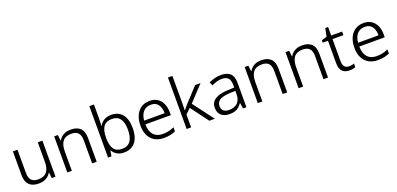

<svg xmlns="http://www.w3.org/2000/svg" viewBox="9 -1707 5507 2665"><g transform="rotate(-20 2763.0 -375.0)"><path d="M516 -533V0H461L451 -84H447Q432 -56 406 -34.5Q380 -13 346 -1.5Q312 10 270 10Q208 10 165.5 -11Q123 -32 101.5 -75Q80 -118 80 -184V-533H148V-189Q148 -117 180.5 -82Q213 -47 279 -47Q367 -47 407.5 -97.5Q448 -148 448 -247V-533Z M935 -543Q1027 -543 1075.5 -496.5Q1124 -450 1124 -348V0H1057V-344Q1057 -416 1024.5 -451Q992 -486 926 -486Q838 -486 797.5 -435.5Q757 -385 757 -286V0H690V-533H744L754 -448H758Q774 -477 799.5 -498.5Q825 -520 859 -531.5Q893 -543 935 -543Z M1360 -558Q1360 -528 1358.5 -496.5Q1357 -465 1356 -445H1360Q1381 -487 1424.5 -515Q1468 -543 1536 -543Q1637 -543 1695.5 -473.5Q1754 -404 1754 -267Q1754 -181 1728 -118.5Q1702 -56 1651.5 -23Q1601 10 1530 10Q1465 10 1423.5 -16Q1382 -42 1360 -80H1355L1342 0H1292V-760H1360ZM1526 -486Q1436 -486 1398 -431Q1360 -376 1360 -268V-262Q1360 -158 1396.5 -102.5Q1433 -47 1522 -47Q1603 -47 1643.5 -104Q1684 -161 1684 -268Q1684 -486 1526 -486Z M2100 -543Q2169 -543 2216 -512Q2263 -481 2287.5 -426.5Q2312 -372 2312 -300V-256H1936Q1937 -155 1984.5 -101.5Q2032 -48 2120 -48Q2170 -48 2208 -57Q2246 -66 2289 -85V-24Q2249 -7 2209.5 1.5Q2170 10 2117 10Q2039 10 1982.5 -22.5Q1926 -55 1896 -116Q1866 -177 1866 -262Q1866 -346 1894 -409Q1922 -472 1974.5 -507.5Q2027 -543 2100 -543ZM2100 -487Q2030 -487 1987.5 -441Q1945 -395 1938 -311H2241Q2241 -389 2206.5 -438Q2172 -487 2100 -487Z M2519 -370Q2519 -344 2518 -312Q2517 -280 2516 -252H2519Q2527 -261 2537.5 -274.5Q2548 -288 2559.5 -301.5Q2571 -315 2581 -326L2772 -533H2852L2639 -305L2869 0H2788L2593 -261L2519 -189V0H2453V-760H2519Z M3153 -542Q3246 -542 3291 -498.5Q3336 -455 3336 -360V0H3286L3273 -85H3270Q3250 -56 3225.5 -34Q3201 -12 3167.5 -1Q3134 10 3086 10Q3011 10 2965.5 -28.5Q2920 -67 2920 -142Q2920 -222 2984 -264Q3048 -306 3175 -311L3270 -315V-351Q3270 -426 3239 -456.5Q3208 -487 3150 -487Q3108 -487 3070.5 -475.5Q3033 -464 2996 -446L2975 -499Q3012 -517 3058 -529.5Q3104 -542 3153 -542ZM3183 -263Q3082 -258 3036 -228.5Q2990 -199 2990 -142Q2990 -94 3019.5 -70Q3049 -46 3099 -46Q3178 -46 3223.5 -90Q3269 -134 3269 -216V-266Z M3749 -543Q3841 -543 3889.5 -496.5Q3938 -450 3938 -348V0H3871V-344Q3871 -416 3838.5 -451Q3806 -486 3740 -486Q3652 -486 3611.5 -435.5Q3571 -385 3571 -286V0H3504V-533H3558L3568 -448H3572Q3588 -477 3613.5 -498.5Q3639 -520 3673 -531.5Q3707 -543 3749 -543Z M4352 -543Q4444 -543 4492.5 -496.5Q4541 -450 4541 -348V0H4474V-344Q4474 -416 4441.5 -451Q4409 -486 4343 -486Q4255 -486 4214.5 -435.5Q4174 -385 4174 -286V0H4107V-533H4161L4171 -448H4175Q4191 -477 4216.5 -498.5Q4242 -520 4276 -531.5Q4310 -543 4352 -543Z M4870 -46Q4891 -46 4911.5 -49.5Q4932 -53 4946 -58V-5Q4931 1 4907.5 5.5Q4884 10 4860 10Q4816 10 4783.5 -5.5Q4751 -21 4733 -56.5Q4715 -92 4715 -151V-480H4637V-515L4715 -539L4740 -659H4782V-533H4943V-480H4782V-153Q4782 -100 4804.5 -73Q4827 -46 4870 -46Z M5260 -543Q5329 -543 5376 -512Q5423 -481 5447.5 -426.5Q5472 -372 5472 -300V-256H5096Q5097 -155 5144.5 -101.5Q5192 -48 5280 -48Q5330 -48 5368 -57Q5406 -66 5449 -85V-24Q5409 -7 5369.5 1.5Q5330 10 5277 10Q5199 10 5142.5 -22.5Q5086 -55 5056 -116Q5026 -177 5026 -262Q5026 -346 5054 -409Q5082 -472 5134.5 -507.5Q5187 -543 5260 -543ZM5260 -487Q5190 -487 5147.5 -441Q5105 -395 5098 -311H5401Q5401 -389 5366.5 -438Q5332 -487 5260 -487Z"/></g></svg>

Font: Noto Sans Syriac Eastern Light
Style: Regular
Weight: 300
Designer: Patrick Giasson and the Monotype Design Team
Foundry: Monotype Imaging Inc.
Version: Version 3.001